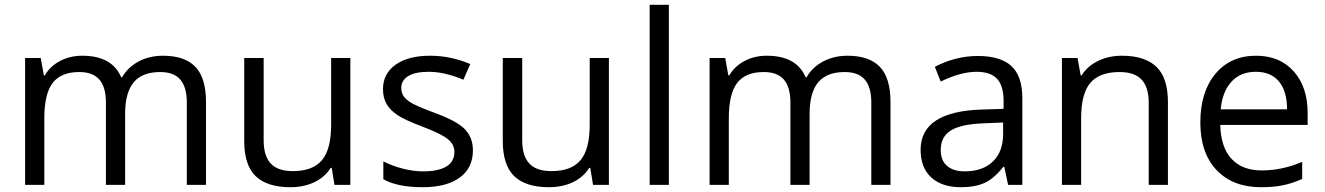

<svg xmlns="http://www.w3.org/2000/svg" viewBox="-20 -780 5589 810"><path d="M768.1 0V-348.1Q768.1 -412.1 740.7 -444.1Q713.4 -476.1 655.8 -476.1Q580.1 -476.1 543.9 -432.6Q507.8 -389.2 507.8 -298.8V0H426.8V-348.1Q426.8 -412.1 399.4 -444.1Q372.1 -476.1 314 -476.1Q237.8 -476.1 202.4 -430.4Q167 -384.8 167 -280.8V0H85.9V-535.2H151.9L165 -461.9H168.9Q191.9 -501 233.6 -522.9Q275.4 -544.9 327.1 -544.9Q452.6 -544.9 491.2 -454.1H495.1Q519 -496.1 564.5 -520.5Q609.9 -544.9 668 -544.9Q758.8 -544.9 804 -498.3Q849.1 -451.7 849.1 -349.1V0Z M1092.3 -535.2V-188Q1092.3 -122.6 1122.1 -90.3Q1151.9 -58.1 1215.3 -58.1Q1299.3 -58.1 1338.1 -104Q1377 -149.9 1377 -253.9V-535.2H1458V0H1391.1L1379.4 -71.8H1375Q1350.1 -32.2 1305.9 -11.2Q1261.7 9.8 1205.1 9.8Q1107.4 9.8 1058.8 -36.6Q1010.3 -83 1010.3 -185.1V-535.2Z M1975.1 -146Q1975.1 -71.3 1919.4 -30.8Q1863.8 9.8 1763.2 9.8Q1656.7 9.8 1597.2 -23.9V-99.1Q1635.7 -79.6 1679.9 -68.4Q1724.1 -57.1 1765.1 -57.1Q1828.6 -57.1 1862.8 -77.4Q1897 -97.7 1897 -139.2Q1897 -170.4 1869.9 -192.6Q1842.8 -214.8 1764.2 -245.1Q1689.5 -272.9 1658 -293.7Q1626.5 -314.5 1611.1 -340.8Q1595.7 -367.2 1595.7 -403.8Q1595.7 -469.2 1648.9 -507.1Q1702.1 -544.9 1794.9 -544.9Q1881.3 -544.9 1963.9 -509.8L1935.1 -443.8Q1854.5 -477.1 1789.1 -477.1Q1731.4 -477.1 1702.1 -459Q1672.9 -440.9 1672.9 -409.2Q1672.9 -387.7 1683.8 -372.6Q1694.8 -357.4 1719.2 -343.8Q1743.7 -330.1 1813 -304.2Q1908.2 -269.5 1941.7 -234.4Q1975.1 -199.2 1975.1 -146Z M2183.1 -535.2V-188Q2183.1 -122.6 2212.9 -90.3Q2242.7 -58.1 2306.2 -58.1Q2390.1 -58.1 2429 -104Q2467.8 -149.9 2467.8 -253.9V-535.2H2548.8V0H2481.9L2470.2 -71.8H2465.8Q2440.9 -32.2 2396.7 -11.2Q2352.5 9.8 2295.9 9.8Q2198.2 9.8 2149.7 -36.6Q2101.1 -83 2101.1 -185.1V-535.2Z M2801.8 0H2720.7V-759.8H2801.8Z M3655.8 0V-348.1Q3655.8 -412.1 3628.4 -444.1Q3601.1 -476.1 3543.5 -476.1Q3467.8 -476.1 3431.6 -432.6Q3395.5 -389.2 3395.5 -298.8V0H3314.5V-348.1Q3314.5 -412.1 3287.1 -444.1Q3259.8 -476.1 3201.7 -476.1Q3125.5 -476.1 3090.1 -430.4Q3054.7 -384.8 3054.7 -280.8V0H2973.6V-535.2H3039.6L3052.7 -461.9H3056.6Q3079.6 -501 3121.3 -522.9Q3163.1 -544.9 3214.8 -544.9Q3340.3 -544.9 3378.9 -454.1H3382.8Q3406.7 -496.1 3452.1 -520.5Q3497.6 -544.9 3555.7 -544.9Q3646.5 -544.9 3691.7 -498.3Q3736.8 -451.7 3736.8 -349.1V0Z M4232.9 0 4216.8 -76.2H4212.9Q4172.9 -25.9 4133.1 -8.1Q4093.3 9.8 4033.7 9.8Q3954.1 9.8 3908.9 -31.2Q3863.8 -72.3 3863.8 -147.9Q3863.8 -310.1 4123 -317.9L4213.9 -320.8V-354Q4213.9 -417 4186.8 -447Q4159.7 -477.1 4100.1 -477.1Q4033.2 -477.1 3948.7 -436L3923.8 -498Q3963.4 -519.5 4010.5 -531.7Q4057.6 -543.9 4105 -543.9Q4200.7 -543.9 4246.8 -501.5Q4293 -459 4293 -365.2V0ZM4049.8 -57.1Q4125.5 -57.1 4168.7 -98.6Q4211.9 -140.1 4211.9 -214.8V-263.2L4130.9 -259.8Q4034.2 -256.3 3991.5 -229.7Q3948.7 -203.1 3948.7 -147Q3948.7 -103 3975.3 -80.1Q4002 -57.1 4049.8 -57.1Z M4826.2 0V-346.2Q4826.2 -411.6 4796.4 -443.8Q4766.6 -476.1 4703.1 -476.1Q4619.1 -476.1 4580.1 -430.7Q4541 -385.3 4541 -280.8V0H4460V-535.2H4525.9L4539.1 -461.9H4543Q4567.9 -501.5 4612.8 -523.2Q4657.7 -544.9 4712.9 -544.9Q4809.6 -544.9 4858.4 -498.3Q4907.2 -451.7 4907.2 -349.1V0Z M5299.8 9.8Q5181.2 9.8 5112.5 -62.5Q5043.9 -134.8 5043.9 -263.2Q5043.9 -392.6 5107.7 -468.8Q5171.4 -544.9 5278.8 -544.9Q5379.4 -544.9 5438 -478.8Q5496.6 -412.6 5496.6 -304.2V-252.9H5127.9Q5130.4 -158.7 5175.5 -109.9Q5220.7 -61 5302.7 -61Q5389.2 -61 5473.6 -97.2V-24.9Q5430.7 -6.3 5392.3 1.7Q5354 9.8 5299.8 9.8ZM5277.8 -477.1Q5213.4 -477.1 5175 -435.1Q5136.7 -393.1 5129.9 -318.8H5409.7Q5409.7 -395.5 5375.5 -436.3Q5341.3 -477.1 5277.8 -477.1Z"/></svg>

Font: f05544669
Style: Regular
Weight: 400
Foundry: Ascender Corporation
Version: Version 1.10